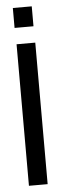

<svg xmlns="http://www.w3.org/2000/svg" viewBox="-51 -626 224 726"><g transform="rotate(-5 61.0 -262.5)"><path d="M28.9 -462.2H99.9V75H28.9ZM26.8 -524.4V-600H98.6V-524.4Z"/></g></svg>

Font: Anybody UltraCondensed Thin
Style: Regular
Weight: 100
Width: 1
Designer: Tyler Finck
Foundry: Etcetera Type Company
Version: Version 1.110